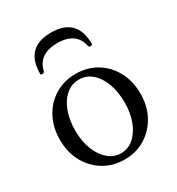

<svg xmlns="http://www.w3.org/2000/svg" viewBox="-158 -736 779 847"><g transform="rotate(-30 231.0 -313.0)"><path d="M231 11Q172 11 125.5 -17.5Q79 -46 52.5 -95Q26 -144 26 -207Q26 -270 52.5 -319.5Q79 -369 125.5 -397Q172 -425 231 -425Q290 -425 336.5 -397Q383 -369 409.5 -319.5Q436 -270 436 -207Q436 -144 409.5 -95Q383 -46 336.5 -17.5Q290 11 231 11ZM231 -21Q267 -21 295.5 -45.5Q324 -70 340 -112Q356 -154 356 -208Q356 -263 340 -305.5Q324 -348 296 -372Q268 -396 231 -396Q194 -396 165.5 -372Q137 -348 121 -305.5Q105 -263 105 -208Q105 -154 121.5 -112Q138 -70 166.5 -45.5Q195 -21 231 -21ZM96 -502Q96 -637 228 -637Q360 -637 360 -502Q360 -500 355.5 -498.5Q351 -497 346.5 -498Q342 -499 341 -502Q333 -543 304.5 -563Q276 -583 228 -583Q181 -583 152.5 -563Q124 -543 115 -502Q114 -500 109.5 -498.5Q105 -497 100.5 -498Q96 -499 96 -502Z"/></g></svg>

Font: Junicode VF
Style: Regular
Weight: 400
Designer: Peter S. Baker
Version: Version 2.213